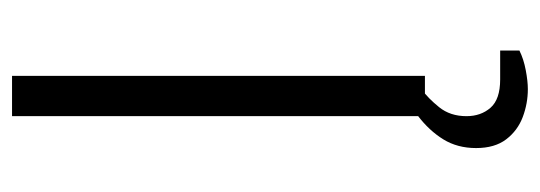

<svg xmlns="http://www.w3.org/2000/svg" viewBox="-309 -417 897 319"><g transform="rotate(-90 139.5 -257.5)"><path d="M106 0V-686H173V0ZM151 171Q127 171 104.5 162.5Q82 154 67.5 135Q53 116 53 85Q53 54 67.5 30.5Q82 7 107 -12H150V-5Q136 5 121 23.5Q106 42 106 69Q106 93 120 109Q134 125 167 125H215V157Q201 164 182.5 167.5Q164 171 151 171Z"/></g></svg>

Font: Archivo SemiExpanded ExtraLight
Style: Regular
Weight: 250
Width: 6
Designer: Hector Gatti
Foundry: Omnibus-Type
Version: Version 2.001